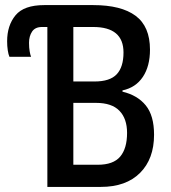

<svg xmlns="http://www.w3.org/2000/svg" viewBox="-20 -734 670 754"><path d="M166 0V-628H145Q118 -628 106 -610Q94 -592 94 -566Q94 -547 96.5 -532.5Q99 -518 102 -511H17Q13 -520 10.5 -536.5Q8 -553 8 -572Q8 -634 41 -674Q74 -714 154 -714H346Q456 -714 512.5 -672Q569 -630 569 -539Q569 -474 541 -432Q513 -390 461 -379V-374Q520 -360 552.5 -320Q585 -280 585 -205Q585 -110 530 -55Q475 0 376 0ZM351 -414Q412 -414 438.5 -442.5Q465 -471 465 -528Q465 -628 346 -628H268V-414ZM364 -87Q425 -87 452 -119Q479 -151 479 -212Q479 -268 449 -299Q419 -330 357 -330H268V-87Z"/></svg>

Font: Noto Sans Condensed Medium
Style: Regular
Weight: 500
Width: 3
Designer: Monotype Design Team
Foundry: Monotype Imaging Inc.
Version: Version 2.013; ttfautohint (v1.8.4.7-5d5b)